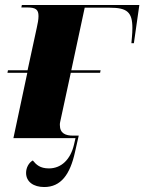

<svg xmlns="http://www.w3.org/2000/svg" viewBox="-20 -556 581 773"><path d="M34 0H284L278 26C264 86 227 122 177 122C141 122 126 107 112 90C96 99 85 119 85 140C85 176 115 197 158 197C225 197 262 147 282 56L297 -10H274C245 -10 221 -18 221 -53C221 -56 221 -60 222 -64L265 -263H383L385 -273H267L321 -525H422C492 -525 513 -507 513 -443C513 -418 510 -397 509 -382H519L541 -536H68L66 -526H88C124 -526 135 -518 135 -491C135 -478 132 -461 128 -444L91 -273H12L10 -263H90Z"/></svg>

Font: Noto Serif Display ExtraBold
Style: Italic
Weight: 800
Italic angle: -12°
Designer: Monotype Design Team
Foundry: Monotype Imaging Inc.
Version: Version 2.009